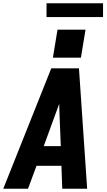

<svg xmlns="http://www.w3.org/2000/svg" viewBox="-32 -1152 652 1172"><path d="M-12 0 281 -735H450L500 0H348L343 -140H191L139 0ZM339 -260 330 -490Q330 -497 330 -504Q330 -511 329 -518Q327 -511 324.5 -504Q322 -497 319 -490L235 -260ZM291 -800 319 -971H490L462 -800ZM252 -1048V-1132H597V-1048Z"/></svg>

Font: Iosevka SS04 Hv Ex Obl
Style: Regular
Weight: 900
Width: 7
Italic angle: -9°
Monospace: yes
Designer: Belleve Invis
Foundry: Belleve Invis
Version: Version 19.0.0; ttfautohint (v1.8.4)